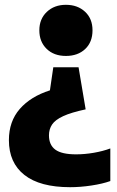

<svg xmlns="http://www.w3.org/2000/svg" viewBox="-20 -578 486 798"><path d="M254 -558Q302.5 -558 333.5 -529.2Q364.5 -500.5 364.5 -452Q364.5 -403 334 -374.2Q303.5 -345.5 254 -345.5Q204 -345.5 173.8 -375Q143.5 -404.5 143.5 -452Q143.5 -499 174.5 -528.5Q205.5 -558 254 -558ZM306.5 -298.5 336 -123.5Q275.5 -110.5 242.5 -95.2Q209.5 -80 196.5 -60.5Q183.5 -41 183.5 -15.5Q183.5 24.5 210 44Q236.5 63.5 296 63.5Q332 63.5 369.8 57Q407.5 50.5 438.5 39V174.5Q406.5 186 360.2 193Q314 200 271.5 200Q146 200 81.5 149.2Q17 98.5 17 4.5Q17 -73.5 62.2 -125.2Q107.5 -177 187.5 -202.5L201.5 -298.5Z"/></svg>

Font: Encode Sans Condensed Condensed ExtraBold
Style: Regular
Weight: 800
Width: 3
Designer: Multiple Designers
Foundry: Impallari Type
Version: Version 3.000; ttfautohint (v1.8.3) -l 8 -r 50 -G 200 -x 14 